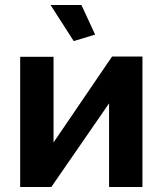

<svg xmlns="http://www.w3.org/2000/svg" viewBox="-20 -751 653 771"><path d="M183 -731H307L362 -612L276 -586ZM61 0V-523H195V-179L430 -524H552V0H418V-336L186 0Z"/></svg>

Font: Raleway-v4020
Style: Bold
Weight: 700
Designer: Matt McInerney, Pablo Impallari, Rodrigo Fuenzalida
Foundry: Matt McInerney, Pablo Impallari, Rodrigo Fuenzalida
Version: Version 4.020;PS 004.020;hotconv 1.0.88;makeotf.lib2.5.64775